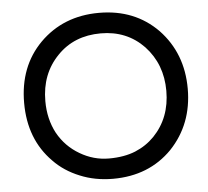

<svg xmlns="http://www.w3.org/2000/svg" viewBox="-52 -765 898 830"><g transform="rotate(-5 397.5 -350.0)"><path d="M406 10Q328 10 263 -17Q196 -44 150 -92Q51 -192 51 -350Q51 -508 150 -608Q252 -710 407 -710Q562 -710 662 -608Q761 -504 761 -350Q761 -196 662 -92Q562 10 406 10ZM176 -210Q210 -149 270 -114Q329 -79 396 -79Q462 -79 511 -99Q559 -119 594 -155Q668 -232 668 -349Q668 -465 594 -544Q520 -621 407 -621Q291 -621 218 -545Q143 -468 143 -350Q143 -272 176 -210Z"/></g></svg>

Font: Rilu
Style: Bold
Weight: 500
Designer: Alí Sinisterra
Foundry: Alí Sinisterra
Version: ""